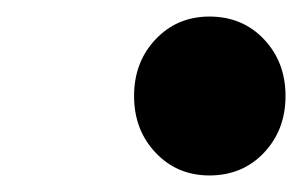

<svg xmlns="http://www.w3.org/2000/svg" viewBox="-20 -198 365 232"><path d="M233 14Q194 14 168 -13.5Q142 -41 142 -82Q142 -123 168 -150.5Q194 -178 233 -178Q273 -178 299 -150.5Q325 -123 325 -82Q325 -41 299 -13.5Q273 14 233 14Z"/></svg>

Font: NotoSansHansBold
Style: Bold
Weight: 700
Designer: Ryoko NISHIZUKA  (kana & ideographs); Paul D. Hunt (Latin, Greek & Cyrillic); Wenlong ZHANG  (bopomofo); Sandoll Communi
Foundry: Adobe Systems Incorporated
Version: Version 1.00;December 8, 2021;FontCreator 13.0.0.2675 64-bit